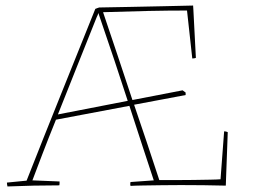

<svg xmlns="http://www.w3.org/2000/svg" viewBox="-20 -667 932 693"><path d="M7 6Q5 -2 5 -8L76 -15Q137 -170 199 -324Q261 -478 324 -635Q328 -637 332 -638Q336 -639 338 -640Q387 -641 447 -642Q507 -643 567.5 -644.5Q628 -646 677 -647L678 -631L687 -458Q681 -456 675 -456H674L655 -629Q588 -629 515.5 -627.5Q443 -626 352 -623Q379 -543 405.5 -464Q432 -385 458 -306L639 -341L650 -333V-324L464 -289Q487 -221 510 -153Q533 -85 555 -17Q579 -17 612 -17Q645 -17 678.5 -17.5Q712 -18 738.5 -18.5Q765 -19 776 -20L789 -193Q796 -193 802 -190L800 -134L797 -53L795 3Q758 2 715 1.5Q672 1 633 1Q603 1 565 1.5Q527 2 495.5 2.5Q464 3 451 4Q449 -2 451 -10L535 -16Q517 -70 495 -137.5Q473 -205 447 -285L182 -235Q154 -166 132.5 -109.5Q111 -53 97 -16L195 -12Q195 -10 195 -5.5Q195 -1 194 2Q145 2 101 3Q57 4 7 6ZM189 -254 441 -303Q419 -371 393 -449Q367 -527 335 -620Q334 -616 332.5 -612.5Q331 -609 329 -605Q294 -517 257.5 -426Q221 -335 189 -254Z"/></svg>

Font: Labrada Thin
Style: Regular
Weight: 100
Designer: Mercedes Jáuregui
Foundry: Omnibus-Type Team
Version: Version 1.000; ttfautohint (v1.8.4.7-5d5b)